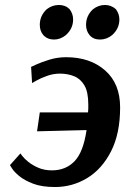

<svg xmlns="http://www.w3.org/2000/svg" viewBox="-20 -741 503 772"><path d="M62 -124Q62 -124 70 -113.5Q78 -103 94 -90Q110 -77 134 -66.5Q158 -56 189 -56Q244 -56 279.5 -92.5Q315 -129 328 -218L129 -213L140 -289H334Q335 -297 335 -305Q335 -313 335 -321Q335 -371 319.5 -397.5Q304 -424 278 -434.5Q252 -445 221 -445Q194 -445 168 -435.5Q142 -426 125.5 -416.5Q109 -407 109 -407L105 -472Q105 -472 125.5 -481.5Q146 -491 178.5 -501Q211 -511 246 -511Q342 -511 402.5 -458Q463 -405 463 -309Q463 -204 426.5 -132.5Q390 -61 330.5 -25Q271 11 201 11Q148 11 113 -2.5Q78 -16 57.5 -33Q37 -50 28.5 -63.5Q20 -77 20 -77ZM354 -704Q376 -721 402 -721Q427 -721 446 -704Q460 -685 460 -663Q460 -626 431 -600Q409 -582 382 -582Q355 -582 340 -600Q326 -617 326 -641Q326 -678 354 -704ZM168 -704Q190 -721 217 -721Q243 -721 260 -704Q274 -685 274 -663Q274 -626 245 -600Q223 -582 197 -582Q171 -582 154 -600Q140 -617 140 -641Q140 -678 168 -704Z"/></svg>

Font: Arsenal SC
Style: Bold Italic
Weight: 700
Italic angle: -9.10001°
Designer: Andrij Shevchenko
Foundry: Stairsfor
Version: Version 2.001; ttfautohint (v1.8.4.7-5d5b)